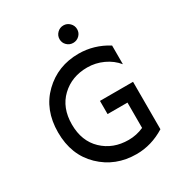

<svg xmlns="http://www.w3.org/2000/svg" viewBox="-226 -1122 1195 1287"><g transform="rotate(-30 372.0 -478.5)"><path d="M506 -859.5Q486 -840 458 -840Q430 -840 410 -859.5Q390 -879 390 -907Q390 -935 410 -955Q430 -975 458 -975Q486 -975 506 -955Q526 -935 526 -907Q526 -879 506 -859.5ZM455 -651Q335 -651 255.5 -575.5Q176 -500 176 -371Q176 -242 255.5 -166.5Q335 -91 455 -91Q516 -91 572 -116V-312H418V-414H674V-47Q569 18 454 18Q291 18 180 -89Q69 -196 69 -371Q69 -546 179.5 -653Q290 -760 451 -760Q569 -760 674 -695V-550Q636 -597 577.5 -624Q519 -651 455 -651Z"/></g></svg>

Font: Orkney Medium
Style: Regular
Weight: 500
Designer: Samuel Oakes and Alfredo Marco Pradil
Foundry: Alfredo Marco Pradil
Version: 1.0; ttfautohint (v1.5)